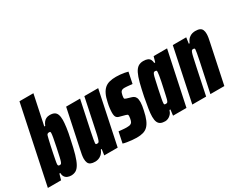

<svg xmlns="http://www.w3.org/2000/svg" viewBox="-114 -1167 1977 1598"><g transform="rotate(-30 874.0 -367.5)"><path d="M202 8Q184 8 168 1.5Q152 -5 142.5 -19.5Q133 -34 133 -56H124L108 0H-19L137 -743H271L211 -458H220Q227 -476 237 -489.5Q247 -503 262 -510.5Q277 -518 297 -518Q324 -518 340.5 -509Q357 -500 364.5 -480Q372 -460 372 -427Q372 -404 366 -358Q360 -312 347 -256Q331 -177 316 -125.5Q301 -74 284.5 -44.5Q268 -15 248 -3.5Q228 8 202 8ZM161 -115Q169 -115 173.5 -117.5Q178 -120 183 -132.5Q188 -145 194.5 -174Q201 -203 212 -255Q224 -312 229 -341.5Q234 -371 234 -383Q234 -390 232.5 -392.5Q231 -395 228 -395.5Q225 -396 220 -396Q215 -396 211 -395Q207 -394 203.5 -390.5Q200 -387 197 -378Q195 -372 189.5 -348.5Q184 -325 176.5 -292Q169 -259 162.5 -225.5Q156 -192 151 -166.5Q146 -141 146 -131Q146 -124 149 -119.5Q152 -115 161 -115Z M433 8Q407 8 391 1Q375 -6 368 -21.5Q361 -37 361 -62Q361 -75 364.5 -98Q368 -121 375 -150L451 -510H585L526 -232Q516 -185 512 -161Q508 -137 507 -126Q507 -121 508.5 -118Q510 -115 514 -114.5Q518 -114 523 -114Q530 -114 534.5 -117Q539 -120 544 -133.5Q549 -147 556 -177.5Q563 -208 574 -262L626 -510H759L652 0H523L531 -57H523Q511 -29 494.5 -15Q478 -1 462 3.5Q446 8 433 8Z M832 8Q811 8 787 5.5Q763 3 741 -0.5Q719 -4 704 -9L726 -114Q734 -113 744 -112Q754 -111 764.5 -110Q775 -109 785 -108.5Q795 -108 802 -108Q814 -108 825.5 -109.5Q837 -111 846 -118Q855 -125 859 -140Q861 -148 863.5 -159.5Q866 -171 866 -181Q866 -193 860.5 -196Q855 -199 844 -202L792 -216Q774 -220 765 -232.5Q756 -245 756 -275Q756 -294 759 -318.5Q762 -343 768 -368Q777 -412 791 -441Q805 -470 824.5 -487Q844 -504 871.5 -511Q899 -518 934 -518Q953 -518 974 -516Q995 -514 1014 -510.5Q1033 -507 1046 -503L1024 -397Q1012 -398 998.5 -399.5Q985 -401 972.5 -402Q960 -403 951 -403Q938 -403 929.5 -400Q921 -397 915.5 -390Q910 -383 907 -370Q905 -363 903 -353.5Q901 -344 901 -334Q901 -326 906 -323.5Q911 -321 919 -318L956 -307Q968 -304 979.5 -298Q991 -292 998.5 -277.5Q1006 -263 1006 -232Q1006 -219 1003 -199.5Q1000 -180 995 -158Q985 -109 971 -76.5Q957 -44 938.5 -25.5Q920 -7 894 0.5Q868 8 832 8Z M1105 8Q1080 8 1063 0Q1046 -8 1037.5 -27Q1029 -46 1029 -79Q1029 -110 1036 -153Q1043 -196 1054 -256Q1069 -329 1082 -379Q1095 -429 1110.5 -460Q1126 -491 1146.5 -504.5Q1167 -518 1196 -518Q1222 -518 1237.5 -511Q1253 -504 1260 -490.5Q1267 -477 1268 -458H1277L1292 -510H1421L1313 0H1184L1191 -56H1182Q1175 -33 1162 -19Q1149 -5 1134 1.5Q1119 8 1105 8ZM1181 -115Q1187 -115 1191.5 -116Q1196 -117 1200 -123.5Q1204 -130 1208 -144Q1211 -154 1216 -178Q1221 -202 1228 -232.5Q1235 -263 1241 -293Q1247 -323 1251 -347Q1255 -371 1255 -380Q1255 -392 1250.5 -394Q1246 -396 1240 -396Q1232 -396 1227.5 -393Q1223 -390 1218 -377.5Q1213 -365 1207 -336.5Q1201 -308 1189 -255Q1177 -198 1171.5 -169Q1166 -140 1166 -128Q1166 -122 1168 -119Q1170 -116 1173.5 -115.5Q1177 -115 1181 -115Z M1369 0 1476 -510H1605L1597 -453H1605Q1617 -482 1633.5 -496Q1650 -510 1666.5 -514Q1683 -518 1695 -518Q1722 -518 1737.5 -511Q1753 -504 1760 -489Q1767 -474 1767 -449Q1767 -436 1763.5 -413Q1760 -390 1753 -361L1677 0H1543L1602 -278Q1612 -326 1616 -350Q1620 -374 1621 -384Q1621 -390 1619.5 -392.5Q1618 -395 1614.5 -396Q1611 -397 1605 -397Q1598 -397 1593.5 -393.5Q1589 -390 1584 -376.5Q1579 -363 1572.5 -333Q1566 -303 1554 -248L1502 0Z"/></g></svg>

Font: Saira ExtraCondensed Black
Style: Italic
Weight: 900
Width: 2
Italic angle: -12°
Designer: Hector Gatti with collaboration of the Omnibus-Type team
Foundry: Omnibus-Type
Version: Version 1.101